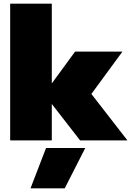

<svg xmlns="http://www.w3.org/2000/svg" viewBox="-20 -759 724 1038"><path d="M35 -739H260V-308L386 -480H642L474 -251L669 0H413L260 -197V0H35ZM229 41H441L330 259H145Z"/></svg>

Font: Prompt Black
Style: Regular
Weight: 900
Designer: Katatrad Team
Foundry: CadsonDemak
Version: Version 1.000